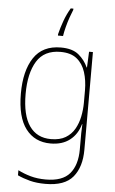

<svg xmlns="http://www.w3.org/2000/svg" viewBox="-64 -873 653 1090"><g transform="rotate(5 262.0 -327.5)"><path d="M258 -604Q324 -604 359.5 -574.5Q395 -545 413 -504H415L419 -594H441V-37Q441 61 394 118Q347 175 237 175Q187 175 148.5 165Q110 155 78 140V111Q111 128 150 139Q189 150 237 150Q332 150 373.5 101Q415 52 415 -37V-81Q415 -108 415 -129.5Q415 -151 417 -181H415Q399 -123 356 -89.5Q313 -56 246 -56Q156 -56 105 -123Q54 -190 54 -324Q54 -454 104 -529Q154 -604 258 -604ZM258 -579Q165 -579 123 -510.5Q81 -442 81 -324Q81 -203 123.5 -142Q166 -81 246 -81Q297 -81 329.5 -100.5Q362 -120 380.5 -152.5Q399 -185 407 -224.5Q415 -264 415 -303V-373Q415 -430 400 -477Q385 -524 351 -551.5Q317 -579 258 -579ZM309 -823Q302 -807 292 -778.5Q282 -750 274.5 -720.5Q267 -691 264 -670H235V-678Q244 -715 258.5 -755Q273 -795 294 -830H309Z"/></g></svg>

Font: Noto Sans Malayalam UI SemiCondensed Thin
Style: Regular
Weight: 100
Width: 4
Designer: Jelle Bosma - Monotype Design Team
Foundry: Monotype Imaging Inc.
Version: Version 2.104; ttfautohint (v1.8.4.7-5d5b)